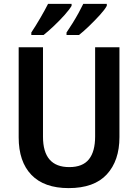

<svg xmlns="http://www.w3.org/2000/svg" viewBox="-20 -957 710 987"><path d="M594 -252Q594 -131 529 -60.5Q464 10 333 10Q207 10 141.5 -58Q76 -126 76 -251V-714H201V-254Q201 -98 336 -98Q405 -98 437 -138Q469 -178 469 -255V-714H594ZM529 -927Q519 -908 493.5 -880Q468 -852 438.5 -823.5Q409 -795 386 -777H322V-790Q337 -812 353.5 -838.5Q370 -865 384.5 -891.5Q399 -918 408 -937H529ZM348 -927Q337 -908 312 -880Q287 -852 257.5 -824Q228 -796 204 -777H141V-790Q163 -823 187.5 -865Q212 -907 227 -937H348Z"/></svg>

Font: Noto Sans Khmer UI SemiCondensed SemiBold
Style: Regular
Weight: 600
Width: 4
Designer: Danh Hong and the Monotype Design Team
Foundry: Monotype Imaging Inc.
Version: Version 2.002; ttfautohint (v1.8.4.7-5d5b)